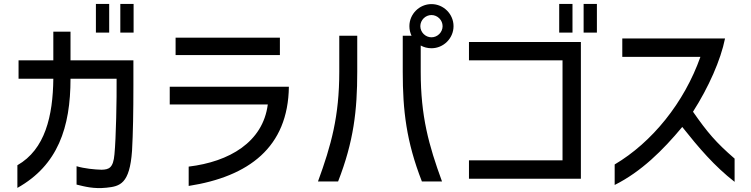

<svg xmlns="http://www.w3.org/2000/svg" viewBox="-20 -900 3845 983"><path d="M539 -880H471V-733H539ZM69 62C276 -54 341 -247 341 -497H577C578 -393 574 -192 566 -110C560 -39 537 -32 500 -31C464 -32 412 -37 372 -49V45C413 55 459 68 525 61C594 54 644 42 656 -128C661 -216 663 -328 663 -463V-591H341V-738H253V-591H75V-497H253C251 -306 211 -135 69 -54ZM596 -733H664V-880H596Z M1413 -707H879V-618H1413ZM849 -365H1351C1326 -172 1154 -72 946 -47V52C1253 4 1455 -145 1459 -456H849Z M2189 -653C2251 -653 2302 -704 2302 -766C2302 -828 2251 -879 2189 -879C2127 -879 2076 -828 2076 -766C2076 -748 2080 -732 2087 -717H2042V-532C2042 -335 2060 -176 2140 29H2243C2175 -157 2134 -305 2134 -532V-667C2150 -658 2169 -653 2189 -653ZM1608 29H1711C1791 -176 1809 -335 1809 -532V-717H1717V-532C1717 -305 1676 -157 1608 29ZM2132 -766C2132 -797 2158 -823 2189 -823C2220 -823 2246 -797 2246 -766C2246 -735 2220 -709 2189 -709C2158 -709 2132 -735 2132 -766Z M2911 -880H2843V-733H2911ZM2381 15H2954V-685H2381V-591H2860V-79H2381ZM2968 -733H3036V-880H2968Z M3166 -609H3566C3483 -374 3318 -171 3127 -58V47C3263 -21 3373 -130 3473 -250C3557 -144 3638 -49 3741 31V-88C3645 -171 3602 -222 3528 -328C3608 -453 3670 -593 3692 -703H3166Z"/></svg>

Font: コーポレート・ロゴ ver3 Medium
Style: Regular
Weight: 500
Designer: [KANA_main] LOGOTYPE.JP [Source Han Sans] Ryoko NISHIZUKA 西塚涼子 (kana, bopomofo & ideographs); Paul D. Hunt (Latin, Greek
Version: Version 12.001;FEAKit 1.0